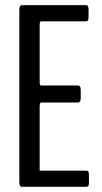

<svg xmlns="http://www.w3.org/2000/svg" viewBox="-20 -722 394 742"><path d="M66.4 0Q62.5 0 60.3 -1Q58.1 -2 56.4 -6.1Q54.7 -10.3 54.7 -19V-683.1Q54.7 -694.8 57.6 -698.5Q60.5 -702.1 66.4 -702.1H310.5Q314.5 -702.1 316.7 -701.4Q318.8 -700.7 320.6 -696.5Q322.3 -692.4 322.3 -684.6V-657.2Q322.3 -648.9 320.6 -645Q318.8 -641.1 316.9 -640.4Q314.9 -639.6 310.5 -639.6H138.7Q133.3 -639.6 133.3 -624.5V-402.3Q133.3 -398.9 134.8 -395.3Q136.2 -391.6 137.2 -391.6H280.3Q286.1 -391.6 289.1 -387.7Q292 -383.8 292 -372.6V-345.7Q292 -334 289.1 -329.8Q286.1 -325.7 280.3 -325.7H137.7Q136.2 -325.7 134.8 -321Q133.3 -316.4 133.3 -313V-62.5H312Q316.4 -62.5 318.4 -61.8Q320.3 -61 322 -57.1Q323.7 -53.2 323.7 -44.9V-17.6Q323.7 -6.3 321 -3.2Q318.4 0 312 0Z"/></svg>

Font: BenchNine
Style: Regular
Weight: 400
Designer: Vernon Adams
Foundry: Vernon Adams
Version: Version 1 ; ttfautohint (v0.92.18-e454-dirty) -l 8 -r 50 -G 